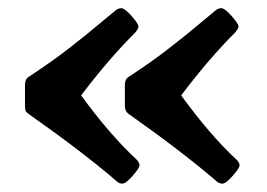

<svg xmlns="http://www.w3.org/2000/svg" viewBox="-20 -501 642 461"><path d="M40 -247.1V-296.9Q40 -310.5 47.9 -315.9Q77.6 -335.4 101.8 -352.5Q126 -369.6 149.7 -388.2Q173.3 -406.7 185.3 -416.3Q197.3 -425.8 223.6 -448Q250 -470.2 258.8 -477.1Q265.1 -481.4 271 -481.4Q279.3 -481.4 295.9 -462.6Q312.5 -443.8 312.5 -437.5Q312.5 -431.6 303.7 -421.9Q240.2 -358.4 174.8 -272Q242.7 -178.7 306.2 -119.6Q314.9 -111.8 314.9 -104Q314.9 -97.7 298.6 -78.9Q282.2 -60.1 273.9 -60.1Q266.6 -60.1 261.7 -64.5Q179.7 -135.3 47.9 -228Q42.5 -231.9 41.3 -235.6Q40 -239.3 40 -247.1ZM279.8 -247.1V-296.9Q279.8 -310.5 288.1 -315.9Q317.9 -335.4 342 -352.5Q366.2 -369.6 389.9 -388.2Q413.6 -406.7 425.5 -416.3Q437.5 -425.8 463.9 -448Q490.2 -470.2 499 -477.1Q505.4 -481.4 511.2 -481.4Q519.5 -481.4 536.1 -462.6Q552.7 -443.8 552.7 -437.5Q552.7 -432.1 543.5 -421.9Q481.9 -360.4 415 -272Q483.9 -177.2 545.9 -119.6Q555.2 -111.3 555.2 -104Q555.2 -97.7 538.8 -78.9Q522.5 -60.1 514.2 -60.1Q506.8 -60.1 501.5 -64.5Q417 -137.2 288.1 -228Q279.8 -233.9 279.8 -247.1Z"/></svg>

Font: Cooper*
Style: Bold
Weight: 700
Designer: Owen Earl
Foundry: indestructible type*
Version: Version 0.001